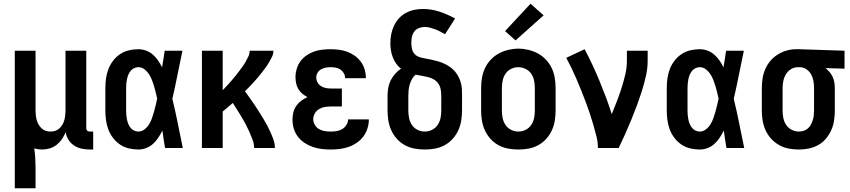

<svg xmlns="http://www.w3.org/2000/svg" viewBox="-20 -791 4540 1026"><path d="M59 215V-520H170V-200Q170 -187 171.5 -174Q173 -161 176.5 -148.5Q180 -136 186.5 -125Q193 -114 202.5 -105Q212 -96 224.5 -92Q237 -88 250 -88Q263 -88 275.5 -92Q288 -96 297.5 -105Q307 -114 313.5 -125Q320 -136 323.5 -148.5Q327 -161 328.5 -174Q330 -187 330 -200V-520H441V-108Q441 -104 442 -100Q443 -96 446 -93Q449 -90 453 -89Q457 -88 461 -88H478V8H461Q439 8 417 3.5Q395 -1 376.5 -13Q358 -25 346 -44Q334 -63 331 -85Q323 -65 311 -47.5Q299 -30 282.5 -17Q266 -4 245.5 2Q225 8 204 8Q194 8 183.5 6.5Q173 5 163 2Q167 28 168.5 54.5Q170 81 170 107V215Z M719 8Q694 8 668.5 2Q643 -4 621.5 -18.5Q600 -33 584 -54Q568 -75 559 -99Q550 -123 546.5 -148.5Q543 -174 543 -200V-320Q543 -346 546.5 -371.5Q550 -397 559 -421Q568 -445 584 -466Q600 -487 621.5 -501.5Q643 -516 668.5 -522Q694 -528 719 -528Q741 -528 761 -520.5Q781 -513 797 -499Q813 -485 825 -467.5Q837 -450 846 -431Q850 -454 853.5 -476Q857 -498 860 -520H955Q941 -456 928.5 -391.5Q916 -327 901 -263Q917 -198 930 -132Q943 -66 957 0H862Q858 -23 854.5 -46.5Q851 -70 848 -93Q838 -74 826 -55.5Q814 -37 798 -22.5Q782 -8 761.5 0Q741 8 719 8ZM719 -88Q737 -88 752 -99.5Q767 -111 776.5 -126.5Q786 -142 792 -159Q798 -176 803 -193.5Q808 -211 812 -228.5Q816 -246 820 -264Q816 -281 812 -298Q808 -315 803 -331.5Q798 -348 791.5 -364.5Q785 -381 775.5 -395.5Q766 -410 751.5 -421Q737 -432 719 -432Q707 -432 696 -426.5Q685 -421 677.5 -411.5Q670 -402 665.5 -391Q661 -380 658.5 -368Q656 -356 655 -344Q654 -332 654 -320V-200Q654 -188 655 -176Q656 -164 658.5 -152Q661 -140 665.5 -129Q670 -118 677.5 -108.5Q685 -99 696 -93.5Q707 -88 719 -88Z M1059 0V-520H1170V-309Q1182 -321 1193 -333Q1204 -345 1214.5 -357Q1225 -369 1235 -381.5Q1245 -394 1255 -407Q1265 -420 1274.5 -433Q1284 -446 1292 -460Q1300 -474 1307 -489Q1314 -504 1314 -520H1441Q1441 -503 1433.5 -487.5Q1426 -472 1417.5 -457.5Q1409 -443 1399 -429.5Q1389 -416 1379 -403Q1369 -390 1358 -377Q1347 -364 1335.5 -351.5Q1324 -339 1312.5 -327Q1301 -315 1289 -303Q1302 -286 1314.5 -268Q1327 -250 1339 -232.5Q1351 -215 1362.5 -196.5Q1374 -178 1385.5 -159.5Q1397 -141 1407 -122Q1417 -103 1426 -83Q1435 -63 1442 -42.5Q1449 -22 1449 0H1338Q1338 -22 1330 -43.5Q1322 -65 1313 -85.5Q1304 -106 1293.5 -126Q1283 -146 1271.5 -165Q1260 -184 1248 -203Q1236 -222 1224 -241Q1210 -229 1197 -217.5Q1184 -206 1170 -195V0Z M1747 8Q1723 8 1698.5 5Q1674 2 1651 -6Q1628 -14 1607.5 -27.5Q1587 -41 1572 -60.5Q1557 -80 1550 -103.5Q1543 -127 1543 -152Q1543 -171 1547.5 -190Q1552 -209 1563 -225Q1574 -241 1589.5 -252.5Q1605 -264 1623 -272Q1608 -280 1595.5 -290.5Q1583 -301 1574.5 -315Q1566 -329 1562.5 -345.5Q1559 -362 1559 -379Q1559 -401 1565.5 -423Q1572 -445 1585.5 -463.5Q1599 -482 1618 -495Q1637 -508 1658 -515.5Q1679 -523 1702 -525.5Q1725 -528 1747 -528Q1770 -528 1792.5 -525Q1815 -522 1836.5 -514Q1858 -506 1876.5 -492.5Q1895 -479 1908.5 -460.5Q1922 -442 1928.5 -420Q1935 -398 1935 -376Q1935 -375 1935 -374.5Q1935 -374 1935 -373H1824Q1824 -373 1824 -373.5Q1824 -374 1824 -374Q1824 -388 1817 -400Q1810 -412 1799 -419.5Q1788 -427 1774.5 -429.5Q1761 -432 1747 -432Q1734 -432 1720.5 -429.5Q1707 -427 1695.5 -420.5Q1684 -414 1677 -402Q1670 -390 1670 -377Q1670 -377 1670 -377Q1670 -377 1670 -377Q1670 -363 1677 -350.5Q1684 -338 1696 -330.5Q1708 -323 1722 -320.5Q1736 -318 1750 -318H1807V-222H1750Q1733 -222 1716.5 -219.5Q1700 -217 1685.5 -208.5Q1671 -200 1662.5 -185Q1654 -170 1654 -154Q1654 -138 1662.5 -123.5Q1671 -109 1685 -101Q1699 -93 1715 -90.5Q1731 -88 1747 -88Q1763 -88 1779 -90.5Q1795 -93 1808.5 -101Q1822 -109 1831 -123Q1840 -137 1840 -153H1951V-152Q1951 -152 1951 -152Q1951 -152 1951 -152Q1951 -128 1943.5 -104.5Q1936 -81 1921.5 -61.5Q1907 -42 1886.5 -28Q1866 -14 1843 -6Q1820 2 1796 5Q1772 8 1747 8Z M2250 8Q2223 8 2195.5 3Q2168 -2 2144 -15Q2120 -28 2101.5 -48.5Q2083 -69 2071.5 -93.5Q2060 -118 2055.5 -145.5Q2051 -173 2051 -200V-279Q2051 -300 2054.5 -321Q2058 -342 2067.5 -361Q2077 -380 2091 -396Q2105 -412 2123 -424Q2108 -435 2097 -451Q2086 -467 2079 -485Q2072 -503 2069 -522Q2066 -541 2066 -560Q2066 -584 2070.5 -607.5Q2075 -631 2085 -652.5Q2095 -674 2111 -692Q2127 -710 2148 -721.5Q2169 -733 2192.5 -738Q2216 -743 2239 -743Q2285 -743 2329 -728.5Q2373 -714 2412 -692L2358 -608Q2346 -615 2333 -622Q2320 -629 2306.5 -634Q2293 -639 2278.5 -643Q2264 -647 2250 -647Q2234 -647 2218.5 -641Q2203 -635 2193.5 -622Q2184 -609 2181 -593Q2178 -577 2178 -561Q2178 -546 2181.5 -530Q2185 -514 2195.5 -502.5Q2206 -491 2221.5 -486Q2237 -481 2252.5 -478.5Q2268 -476 2283.5 -472.5Q2299 -469 2314.5 -465Q2330 -461 2344.5 -455Q2359 -449 2372.5 -441Q2386 -433 2398 -422.5Q2410 -412 2419 -399Q2428 -386 2434.5 -371.5Q2441 -357 2444.5 -341.5Q2448 -326 2448.5 -310.5Q2449 -295 2449 -279V-200Q2449 -173 2444.5 -145.5Q2440 -118 2428.5 -93.5Q2417 -69 2398.5 -48.5Q2380 -28 2356 -15Q2332 -2 2304.5 3Q2277 8 2250 8ZM2250 -88Q2270 -88 2288.5 -97Q2307 -106 2318.5 -123Q2330 -140 2334 -160Q2338 -180 2338 -200V-279Q2338 -296 2335 -313Q2332 -330 2322.5 -344Q2313 -358 2298.5 -366.5Q2284 -375 2267.5 -379Q2251 -383 2234.5 -386Q2218 -389 2201 -392Q2189 -382 2181.5 -368.5Q2174 -355 2169.5 -340Q2165 -325 2163.5 -309.5Q2162 -294 2162 -279V-200Q2162 -180 2166 -160Q2170 -140 2181.5 -123Q2193 -106 2211.5 -97Q2230 -88 2250 -88Z M2750 8Q2723 8 2695.5 3Q2668 -2 2644 -15Q2620 -28 2601.5 -48.5Q2583 -69 2571.5 -93.5Q2560 -118 2555.5 -145.5Q2551 -173 2551 -200V-320Q2551 -347 2555.5 -374.5Q2560 -402 2571.5 -426.5Q2583 -451 2602 -471.5Q2621 -492 2645 -505Q2669 -518 2696 -524.5Q2723 -531 2750 -531Q2777 -531 2804 -524.5Q2831 -518 2855 -505Q2879 -492 2898 -471.5Q2917 -451 2928.5 -426.5Q2940 -402 2944.5 -374.5Q2949 -347 2949 -320V-200Q2949 -173 2944.5 -145.5Q2940 -118 2928.5 -93.5Q2917 -69 2898.5 -48.5Q2880 -28 2856 -15Q2832 -2 2804.5 3Q2777 8 2750 8ZM2750 -88Q2770 -88 2788.5 -97Q2807 -106 2818.5 -123Q2830 -140 2834 -160Q2838 -180 2838 -200V-320Q2838 -340 2834 -360.5Q2830 -381 2818.5 -397.5Q2807 -414 2788 -423Q2769 -432 2749 -432Q2729 -432 2710.5 -422.5Q2692 -413 2681 -396.5Q2670 -380 2666 -360Q2662 -340 2662 -320V-200Q2662 -180 2666 -160Q2670 -140 2681.5 -123Q2693 -106 2711.5 -97Q2730 -88 2750 -88ZM2735 -575 2679 -625 2815 -771 2885 -709Z M3175 0Q3175 -32 3167 -63.5Q3159 -95 3150 -126Q3141 -157 3131 -187Q3121 -217 3109.5 -247.5Q3098 -278 3086 -307.5Q3074 -337 3061.5 -366.5Q3049 -396 3035 -425Q3021 -454 3006 -482L3104 -528Q3126 -487 3146 -444Q3166 -401 3184 -357.5Q3202 -314 3218.5 -270Q3235 -226 3249 -181Q3263 -215 3276.5 -250Q3290 -285 3301.5 -321Q3313 -357 3321.5 -393.5Q3330 -430 3330 -468V-520H3441V-468Q3441 -427 3432 -386.5Q3423 -346 3410.5 -306.5Q3398 -267 3383.5 -228Q3369 -189 3353.5 -151Q3338 -113 3321 -75Q3304 -37 3286 0Z M3719 8Q3694 8 3668.5 2Q3643 -4 3621.5 -18.5Q3600 -33 3584 -54Q3568 -75 3559 -99Q3550 -123 3546.5 -148.5Q3543 -174 3543 -200V-320Q3543 -346 3546.5 -371.5Q3550 -397 3559 -421Q3568 -445 3584 -466Q3600 -487 3621.5 -501.5Q3643 -516 3668.5 -522Q3694 -528 3719 -528Q3741 -528 3761 -520.5Q3781 -513 3797 -499Q3813 -485 3825 -467.5Q3837 -450 3846 -431Q3850 -454 3853.5 -476Q3857 -498 3860 -520H3955Q3941 -456 3928.5 -391.5Q3916 -327 3901 -263Q3917 -198 3930 -132Q3943 -66 3957 0H3862Q3858 -23 3854.5 -46.5Q3851 -70 3848 -93Q3838 -74 3826 -55.5Q3814 -37 3798 -22.5Q3782 -8 3761.5 0Q3741 8 3719 8ZM3719 -88Q3737 -88 3752 -99.5Q3767 -111 3776.5 -126.5Q3786 -142 3792 -159Q3798 -176 3803 -193.5Q3808 -211 3812 -228.5Q3816 -246 3820 -264Q3816 -281 3812 -298Q3808 -315 3803 -331.5Q3798 -348 3791.5 -364.5Q3785 -381 3775.5 -395.5Q3766 -410 3751.5 -421Q3737 -432 3719 -432Q3707 -432 3696 -426.5Q3685 -421 3677.5 -411.5Q3670 -402 3665.5 -391Q3661 -380 3658.5 -368Q3656 -356 3655 -344Q3654 -332 3654 -320V-200Q3654 -188 3655 -176Q3656 -164 3658.5 -152Q3661 -140 3665.5 -129Q3670 -118 3677.5 -108.5Q3685 -99 3696 -93.5Q3707 -88 3719 -88Z M4249 8Q4222 8 4195 3Q4168 -2 4144 -15.5Q4120 -29 4101.5 -49Q4083 -69 4071.5 -94Q4060 -119 4055.5 -146Q4051 -173 4051 -200V-320Q4051 -346 4055 -372Q4059 -398 4069.5 -422Q4080 -446 4097 -466Q4114 -486 4136.5 -500Q4159 -514 4184 -521Q4209 -528 4235 -528Q4239 -528 4242.5 -528Q4246 -528 4250 -528L4493 -520V-424L4391 -427Q4403 -418 4413 -406Q4423 -394 4429.5 -380Q4436 -366 4438.5 -350.5Q4441 -335 4441 -320V-200Q4441 -173 4437 -146.5Q4433 -120 4422 -95.5Q4411 -71 4393.5 -50Q4376 -29 4352.5 -16Q4329 -3 4302.5 2.5Q4276 8 4249 8ZM4249 -88Q4262 -88 4274.5 -92Q4287 -96 4297 -104.5Q4307 -113 4313 -124.5Q4319 -136 4323 -148.5Q4327 -161 4328.5 -174Q4330 -187 4330 -200V-320Q4330 -339 4327 -357.5Q4324 -376 4315 -392.5Q4306 -409 4290.5 -420Q4275 -431 4256 -432H4250Q4248 -432 4246.5 -432Q4245 -432 4244 -432Q4224 -432 4207 -421.5Q4190 -411 4180 -394.5Q4170 -378 4166 -358.5Q4162 -339 4162 -320V-200Q4162 -180 4166 -160Q4170 -140 4181 -123.5Q4192 -107 4210.5 -97.5Q4229 -88 4249 -88Z"/></svg>

Font: Zed Mono
Style: Bold
Weight: 700
Monospace: yes
Designer: Belleve Invis
Foundry: Belleve Invis
Version: Version 1.0.0; ttfautohint (v1.8.4)